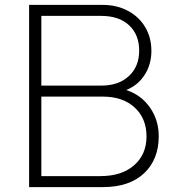

<svg xmlns="http://www.w3.org/2000/svg" viewBox="-20 -765 735 785"><path d="M99 -745H400Q458 -745 503.5 -720.5Q549 -696 574 -653.5Q599 -611 599 -557Q599 -502 571.5 -459Q544 -416 496 -397Q557 -377 593 -325.5Q629 -274 629 -208Q629 -113 569 -56.5Q509 0 400 0H99ZM391 -45Q478 -45 528.5 -89.5Q579 -134 579 -207Q579 -281 530.5 -325.5Q482 -370 401 -370H149V-45ZM394 -415Q465 -415 507 -454Q549 -493 549 -558Q549 -623 508 -661.5Q467 -700 394 -700H149V-415Z"/></svg>

Font: Eudoxus Sans ExtraLight
Style: Regular
Weight: 200
Designer: Stijn de Vries
Foundry: tokotype
Version: Version 2.005